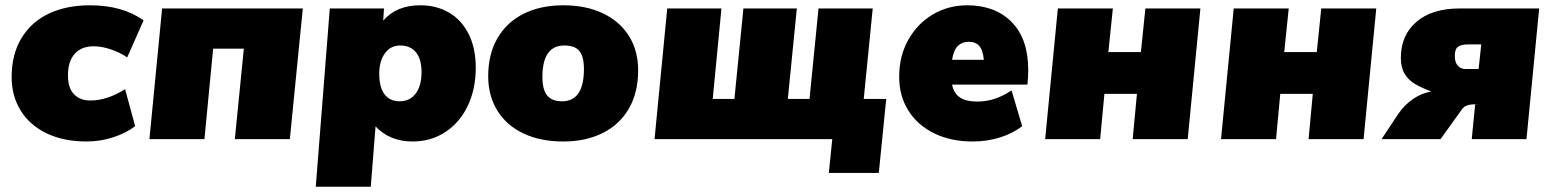

<svg xmlns="http://www.w3.org/2000/svg" viewBox="-20 -526 5879 726"><path d="M24 -235Q24 -320 61 -381.5Q98 -443 164.5 -474.5Q231 -506 320 -506Q443 -506 523 -449L461 -309Q433 -328 398.5 -339.5Q364 -351 334 -351Q288 -351 262.5 -322.5Q237 -294 237 -241Q237 -193 260 -169.5Q283 -146 321 -146Q386 -146 453 -189L491 -49Q456 -22 407 -6.5Q358 9 308 9Q221 9 157 -21.5Q93 -52 58.5 -107.5Q24 -163 24 -235Z M593 -494H1125L1076 0H868L902 -342H786L753 0H545Z M1779 -270Q1779 -190 1749 -126.5Q1719 -63 1664.5 -27Q1610 9 1540 9Q1454 9 1400 -48L1382 180H1174L1227 -494H1432L1429 -448Q1479 -506 1569 -506Q1631 -506 1678.5 -478Q1726 -450 1752.5 -396.5Q1779 -343 1779 -270ZM1574 -253Q1574 -302 1553 -328Q1532 -354 1493 -354Q1457 -354 1435.5 -324.5Q1414 -295 1414 -248Q1414 -196 1434 -169.5Q1454 -143 1491 -143Q1530 -143 1552 -172.5Q1574 -202 1574 -253Z M1826 -238Q1826 -322 1861.5 -382.5Q1897 -443 1961 -474.5Q2025 -506 2110 -506Q2196 -506 2260 -475.5Q2324 -445 2358.5 -389.5Q2393 -334 2393 -260Q2393 -176 2358 -115.5Q2323 -55 2259 -23Q2195 9 2110 9Q2023 9 1959 -21.5Q1895 -52 1860.5 -108Q1826 -164 1826 -238ZM2188 -265Q2188 -312 2171 -333Q2154 -354 2114 -354Q2031 -354 2031 -235Q2031 -187 2049 -165Q2067 -143 2105 -143Q2188 -143 2188 -265Z M3127 0H2455L2503 -494H2708L2675 -152H2757L2791 -494H2993L2959 -152H3041L3075 -494H3280L3246 -152H3331L3303 128H3114Z M3868 -261Q3868 -235 3865 -206H3580Q3587 -172 3610.5 -157Q3634 -142 3674 -142Q3710 -142 3741.5 -152.5Q3773 -163 3805 -184L3845 -49Q3811 -22 3762 -6.5Q3713 9 3658 9Q3576 9 3513 -21.5Q3450 -52 3415 -107.5Q3380 -163 3380 -236Q3380 -314 3414.5 -375.5Q3449 -437 3507.5 -471.5Q3566 -506 3637 -506Q3743 -506 3805.5 -442.5Q3868 -379 3868 -261ZM3580 -300H3700Q3697 -336 3683 -352Q3669 -368 3643 -368Q3618 -368 3602 -352.5Q3586 -337 3580 -300Z M3980 -494H4188L4171 -329H4294L4311 -494H4519L4471 0H4263L4279 -171H4156L4140 0H3932Z M4645 -494H4853L4836 -329H4959L4976 -494H5184L5136 0H4928L4944 -171H4821L4805 0H4597Z M5267 -95Q5291 -130 5323.5 -152Q5356 -174 5392 -180Q5353 -195 5329.5 -209Q5306 -223 5291.5 -246.5Q5277 -270 5277 -307Q5277 -393 5336 -443.5Q5395 -494 5499 -494H5800L5752 0H5545L5558 -131H5577Q5574 -131 5558.5 -131.5Q5543 -132 5529.5 -128Q5516 -124 5509 -114L5427 0H5204ZM5571 -265 5581 -358H5531Q5506 -358 5493.5 -349.5Q5481 -341 5481 -315Q5481 -289 5493 -277Q5505 -265 5520 -265Z"/></svg>

Font: Nunito Sans Heavy Heavy
Style: Italic
Weight: 400
Italic angle: -4.541°
Designer: Vernon Adams
Foundry: Vernon Adams
Version: Version 2.002